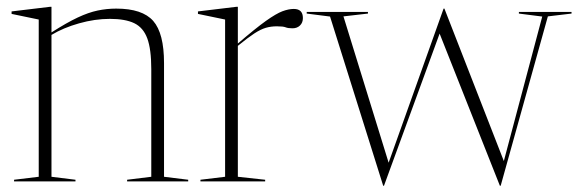

<svg xmlns="http://www.w3.org/2000/svg" viewBox="-20 -548 1749 580"><path d="M364 -5 437 -14V-339.5Q437 -399 425 -431.8Q413 -464.5 385.8 -477.8Q358.5 -491 312 -491Q266.5 -491 218.8 -477.5Q171 -464 135.5 -442.5V-14L208 -5V0H22.5V-5L97 -14V-489L15 -506V-513.5L131.5 -527.5H135.5V-450Q181.5 -479.5 214.5 -495Q247.5 -510.5 275 -516.2Q302.5 -522 331 -522Q410 -522 442.8 -484.8Q475.5 -447.5 475.5 -357.5V-14L548.5 -5V0H364Z M867.5 -521Q895 -521 895 -493.5Q895 -479.5 886.2 -471Q877.5 -462.5 863.5 -462.5Q850 -462.5 842.8 -465.5Q835.5 -468.5 816.5 -468.5Q798.5 -468.5 783 -464Q767.5 -459.5 748 -446.8Q728.5 -434 698.5 -409.5V-14L781 -5V0H585.5V-5L660 -14V-489L578 -506V-513.5L694.5 -527.5H698.5V-416.5Q752 -462.5 783.2 -484.8Q814.5 -507 833.2 -514Q852 -521 867.5 -521Z M1618 -498 1547.5 -507V-512H1706.5V-507L1635 -498.5L1492.5 13H1490L1308 -446.5L1140 13H1137.5L977 -498L906.5 -507V-512H1091.5V-507L1017.5 -498.5L1154 -56.5L1320 -522H1322.5L1502 -61.5Z"/></svg>

Font: Newsreader 72pt ExtraLight
Style: Regular
Weight: 275
Designer: Hugues Gentile
Foundry: Production Type
Version: Version 1.003; ttfautohint (v1.8.3)